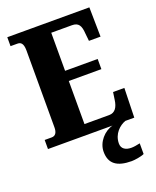

<svg xmlns="http://www.w3.org/2000/svg" viewBox="-171 -813 939 1152"><g transform="rotate(-20 298.5 -237.0)"><path d="M19 0H431C377 14 327 68 327 130C327 206 373 240 467 240C485 240 529 234 548 224V156C526 161 508 164 492 164C457 164 430 149 430 115C430 52 476 13 513 0H570L575 -188H503L496 -140C490 -96 472 -66 434 -66H276V-341H484V-406H276V-649H408C450 -649 464 -626 467 -574L472 -526H546L543 -714H19V-657H62C81 -657 100 -650 100 -600V-109C100 -76 88 -58 64 -58H19Z"/></g></svg>

Font: Noto Serif Armenian Condensed Black
Style: Regular
Weight: 900
Width: 3
Designer: Monotype Design Team
Foundry: Monotype Imaging Inc.
Version: Version 2.008